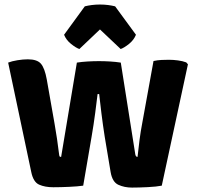

<svg xmlns="http://www.w3.org/2000/svg" viewBox="-20 -820 868 848"><path d="M16 -543.5Q32.5 -550 57.2 -554Q82 -558 103 -558Q144 -558 160.8 -538.5Q177.5 -519 186.5 -469.5L221 -273.5Q226.5 -243.5 231.8 -207Q237 -170.5 241 -138.5Q242 -130.5 243.5 -128.8Q245 -127 250 -127L319.5 -543.5Q341.5 -547 367.5 -548.5Q393.5 -550 417 -550Q440.5 -550 465.8 -548.5Q491 -547 513.5 -543.5L577.5 -138.5Q579.5 -127 587.5 -127Q591 -161 596.2 -201.5Q601.5 -242 608 -275L658 -550.5Q676.5 -554.5 693.2 -555.2Q710 -556 726 -556Q745.5 -556 766 -553.2Q786.5 -550.5 802.5 -544.5L810 -536L694.5 0Q672 4.5 633 6.5Q594 8.5 563 8.5Q529.5 8.5 502.8 -3.8Q476 -16 468.5 -60.5L442.5 -216Q434.5 -267 427.8 -320.8Q421 -374.5 418 -404.5H411Q407.5 -374.5 400.5 -321.2Q393.5 -268 384.5 -216L347.5 0Q323.5 3.5 286 5.2Q248.5 7 215.5 7Q178.5 7 152.8 -4.5Q127 -16 118 -60.5ZM488.5 -792 580.5 -666.5Q571 -643 549.8 -626Q528.5 -609 513 -603.5L421.5 -690L330.5 -603.5Q315 -609 293.8 -626Q272.5 -643 263 -666.5L354.5 -792Q368 -795.5 385.5 -797.8Q403 -800 421.5 -800Q440 -800 457.5 -797.8Q475 -795.5 488.5 -792Z"/></svg>

Font: Signika SC
Style: Bold
Weight: 700
Designer: Anna Giedryś
Foundry: Anna Giedryś
Version: Version 2.000; ttfautohint (v1.8.3) -l 8 -r 50 -G 200 -x 9 -